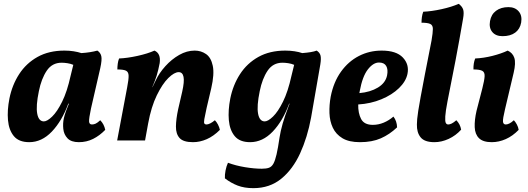

<svg xmlns="http://www.w3.org/2000/svg" viewBox="-20 -730 2742 998"><path d="M486 -467Q502 -457 506.5 -438.5Q511 -420 501 -375L453 -166Q442 -114 443 -98.5Q444 -83 458 -83Q468 -83 477.5 -87.5Q487 -92 501 -105Q521 -85 527 -55Q498 -25 464 -8Q430 9 390 9Q350 9 331 -11Q312 -31 309 -60Q306 -89 312 -116Q316 -133 323 -152.5Q330 -172 338 -191H335Q302 -101 249.5 -46Q197 9 132 9Q78 9 52 -22.5Q26 -54 21.5 -105.5Q17 -157 29 -218Q43 -288 79.5 -344.5Q116 -401 175 -434Q234 -467 315 -467Q340 -467 362.5 -463.5Q385 -460 403 -454Q450 -457 486 -467ZM182 -256Q166 -179 173.5 -139Q181 -99 208 -99Q225 -99 251 -124Q277 -149 303 -201.5Q329 -254 347 -336L361 -393Q347 -399 330.5 -401.5Q314 -404 300 -404Q251 -404 223 -362.5Q195 -321 182 -256Z M589 0 641 -276Q649 -317 648.5 -336.5Q648 -356 635 -362.5Q622 -369 590 -369Q590 -383 592 -398.5Q594 -414 599 -426Q643 -428 695 -439.5Q747 -451 783 -467Q817 -452 810 -402Q803 -365 794.5 -337.5Q786 -310 772 -278V-276L789 -311Q807 -350 839.5 -386Q872 -422 911.5 -444.5Q951 -467 992 -467Q1025 -467 1051 -449Q1077 -431 1086 -388Q1095 -345 1078 -271L1054 -169Q1045 -129 1042 -110.5Q1039 -92 1042.5 -87.5Q1046 -83 1053 -83Q1070 -83 1097 -105Q1106 -96 1113 -82.5Q1120 -69 1123 -55Q1090 -22 1054.5 -6.5Q1019 9 983 9Q933 9 913.5 -12.5Q894 -34 894.5 -72.5Q895 -111 906 -162L927 -253Q939 -306 934 -330.5Q929 -355 909 -355Q886 -355 855 -324.5Q824 -294 795 -234.5Q766 -175 750 -88L734 0Z M1297 248Q1250 248 1215 234.5Q1180 221 1149 197Q1148 178 1152.5 155.5Q1157 133 1165 116Q1205 131 1253.5 139Q1302 147 1341 147Q1364 147 1378 142Q1392 137 1401 121Q1410 105 1417.5 72.5Q1425 40 1433 -15Q1443 -81 1478 -172L1485 -191H1483Q1450 -101 1397.5 -46Q1345 9 1280 9Q1226 9 1200 -22.5Q1174 -54 1169.5 -105.5Q1165 -157 1177 -218Q1191 -288 1227.5 -344.5Q1264 -401 1323 -434Q1382 -467 1463 -467Q1488 -467 1511 -463.5Q1534 -460 1551 -454Q1576 -456 1594.5 -459Q1613 -462 1626 -467Q1642 -457 1646 -441.5Q1650 -426 1645 -395L1597 -119Q1578 -16 1540 67Q1502 150 1442 199Q1382 248 1297 248ZM1330 -256Q1314 -179 1321.5 -139Q1329 -99 1356 -99Q1373 -99 1399 -124Q1425 -149 1451 -201.5Q1477 -254 1495 -336L1509 -393Q1495 -399 1478.5 -401.5Q1462 -404 1448 -404Q1399 -404 1371 -362.5Q1343 -321 1330 -256Z M1851 9Q1794 9 1760 -11.5Q1726 -32 1710 -66Q1694 -100 1692.5 -142Q1691 -184 1699 -228Q1714 -304 1752.5 -357.5Q1791 -411 1845.5 -439Q1900 -467 1964 -467Q2040 -467 2074 -431Q2108 -395 2098 -346Q2090 -307 2054 -272Q2018 -237 1962.5 -214Q1907 -191 1842 -187Q1841 -142 1857 -111.5Q1873 -81 1918 -81Q1947 -81 1974.5 -92.5Q2002 -104 2025 -124Q2043 -101 2044 -68Q2005 -31 1959.5 -11Q1914 9 1851 9ZM1850 -257Q1849 -251 1848 -246Q1905 -251 1944.5 -275Q1984 -299 1992 -338Q1998 -369 1987.5 -387Q1977 -405 1950 -405Q1920 -405 1892 -369Q1864 -333 1850 -257Z M2238 9Q2187 9 2166.5 -16Q2146 -41 2147 -83Q2147 -96 2148.5 -111.5Q2150 -127 2154 -154Q2158 -181 2166.5 -226.5Q2175 -272 2188.5 -343Q2202 -414 2223 -519Q2230 -560 2230 -579.5Q2230 -599 2216.5 -605.5Q2203 -612 2171 -612Q2171 -626 2173 -641Q2175 -656 2180 -669Q2224 -671 2276 -682.5Q2328 -694 2364 -710Q2381 -698 2387 -682Q2393 -666 2387 -633Q2368 -522 2347.5 -414.5Q2327 -307 2306 -203Q2296 -151 2294.5 -125.5Q2293 -100 2297 -91.5Q2301 -83 2310 -83Q2318 -83 2328 -88Q2338 -93 2352 -105Q2372 -85 2377 -56Q2349 -25 2312 -8Q2275 9 2238 9Z M2536 9Q2491 9 2470 -11.5Q2449 -32 2447.5 -69Q2446 -106 2457 -154L2487 -270Q2498 -313 2499 -334Q2500 -355 2486.5 -362Q2473 -369 2441 -369Q2440 -401 2450 -426Q2494 -428 2539.5 -439.5Q2585 -451 2619 -467Q2645 -455 2653.5 -429Q2662 -403 2650 -352L2605 -162Q2593 -112 2594.5 -97.5Q2596 -83 2609 -83Q2617 -83 2627.5 -88Q2638 -93 2651 -105Q2659 -97 2666.5 -83Q2674 -69 2676 -55Q2645 -23 2609 -7Q2573 9 2536 9ZM2592 -542Q2557 -542 2539 -563.5Q2521 -585 2527 -620Q2533 -655 2558.5 -674Q2584 -693 2623 -693Q2657 -693 2676 -671Q2695 -649 2689 -613Q2683 -579 2658 -560.5Q2633 -542 2592 -542Z"/></svg>

Font: Vollkorn
Style: Bold Italic
Weight: 700
Italic angle: -11°
Designer: Friedrich Althausen
Foundry: Friedrich Althausen
Version: Version 5.000; ttfautohint (v1.8.3)